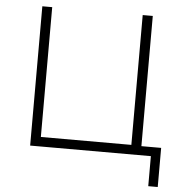

<svg xmlns="http://www.w3.org/2000/svg" viewBox="-57 -760 924 968"><g transform="rotate(5 404.5 -276.5)"><path d="M729 152V0H118V-705H168V-48H626V-705H677V-46H777V152Z"/></g></svg>

Font: Nunito Sans 7pt ExtraLight
Style: Regular
Weight: 250
Designer: Vernon Adams
Foundry: Vernon Adams
Version: Version 3.101;gftools[0.9.27]